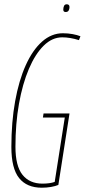

<svg xmlns="http://www.w3.org/2000/svg" viewBox="-20 -865 395 895"><path d="M175 10Q105 10 69 -35Q33 -80 33 -180Q33 -296 50.5 -393Q68 -490 100 -561Q132 -632 176 -671Q220 -710 273 -710Q297 -710 318.5 -706Q340 -702 355 -696L348 -678Q306 -691 270 -691Q223 -691 183.5 -652Q144 -613 114.5 -543.5Q85 -474 68.5 -381.5Q52 -289 52 -181Q52 -91 85 -50Q118 -9 178 -9Q212 -9 235 -17L282 -317H180L183 -336H304L252 -3Q238 3 217.5 6.5Q197 10 175 10ZM286 -809Q275 -809 275 -820Q275 -830 278.5 -837.5Q282 -845 291 -845Q304 -845 304 -832Q304 -823 300 -816Q296 -809 286 -809Z"/></svg>

Font: Georama Condensed Thin
Style: Italic
Weight: 100
Width: 3
Italic angle: -9°
Designer: Jean-Baptiste Levee
Foundry: Production Type
Version: Version 1.000